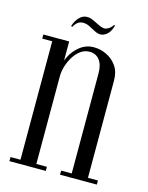

<svg xmlns="http://www.w3.org/2000/svg" viewBox="-96 -663 557 725"><g transform="rotate(15 182.5 -301.0)"><path d="M103.9 -43.8V-370.1Q103.9 -404 117.9 -432.9Q132 -461.8 155.7 -479.9Q179.4 -498 209.2 -498Q234.9 -498 258.9 -486.5Q283 -475 298.7 -452.6Q314.4 -430.2 314.4 -396.4V0H250.9V-407Q250.9 -441.2 236.6 -459.4Q222.4 -477.5 198 -477.5Q178 -477.5 162.2 -465.6Q146.4 -453.8 135.3 -435.3Q124.2 -416.9 118.4 -396.8Q112.6 -376.8 112.6 -360.6V-43.8ZM50.6 0V-495H112.6V0ZM112.6 0V-16H153.9V0ZM11.6 0V-16H50.6V0ZM11.6 -479V-495H50.6V-479ZM314.4 0V-16H353.4V0ZM209.6 0V-16H250.9V0ZM264.4 -597Q257 -571.8 244.3 -561.5Q231.6 -551.2 219.4 -551.2Q207.8 -551.2 195.6 -557.8Q183.4 -564.4 171.1 -570.6Q158.8 -576.9 145.6 -576.9Q134.2 -576.9 125.3 -570.5Q116.4 -564.1 109.5 -550.9L104.6 -553.1Q111 -574.2 124.1 -587.9Q137.2 -601.5 152.8 -601.9Q165 -602.6 178.6 -596.4Q192.1 -590.1 205.2 -583.6Q218.4 -577 229.1 -577Q235.5 -577 244.3 -582.5Q253.1 -588 260.8 -599.2Z"/></g></svg>

Font: Emberly Black
Style: Regular
Weight: 900
Designer: Rajesh Rajput
Foundry: Rajesh Rajput
Version: Version 1.000